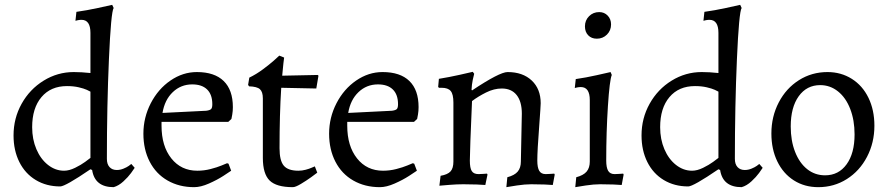

<svg xmlns="http://www.w3.org/2000/svg" viewBox="-20 -762 3672 794"><path d="M229 9Q172 9 128 -17.5Q84 -44 60 -92Q36 -140 36 -202Q36 -273 69.5 -333Q103 -393 160.5 -428.5Q218 -464 285 -464Q317 -464 354 -460V-626Q354 -680 317 -680Q310 -680 302 -678.5Q294 -677 292 -676L296 -713Q339 -719 385 -729Q431 -739 444 -742L450 -729Q439 -712 430.5 -518Q422 -324 422 -105Q422 -83 433 -71Q444 -59 463 -59Q477 -59 490.5 -64.5Q504 -70 512.5 -76Q521 -82 523 -84L537 -68Q534 -63 522 -46.5Q510 -30 490.5 -12Q471 6 450 12Q372 12 361 -59L354 -62Q250 9 229 9ZM257 -406Q190 -406 151.5 -360.5Q113 -315 113 -236Q113 -186 130.5 -145Q148 -104 178.5 -80Q209 -56 245 -56Q266 -56 290.5 -68Q315 -80 332 -92.5Q349 -105 354 -109V-383Q351 -385 339 -390.5Q327 -396 305.5 -401Q284 -406 257 -406Z M796 -56Q824 -56 851 -63Q878 -70 896 -77.5Q914 -85 919 -87L925 -85L936 -56Q929 -51 903.5 -34.5Q878 -18 844 -3Q810 12 783 12Q721 12 673 -15.5Q625 -43 599 -93.5Q573 -144 573 -209Q573 -276 603.5 -335Q634 -394 685 -429Q736 -464 794 -464Q867 -464 905 -427Q943 -390 943 -319Q943 -303 940.5 -288.5Q938 -274 937 -270L924 -258H648V-242Q648 -158 688.5 -107Q729 -56 796 -56ZM858 -331Q858 -371 836.5 -392Q815 -413 775 -413Q728 -413 694.5 -381Q661 -349 652 -295L833 -304Q848 -306 853 -311Q858 -316 858 -331Z M1010 -405 1006 -411 1011 -441Q1040 -455 1067.5 -475.5Q1095 -496 1112.5 -511.5Q1130 -527 1135 -532L1155 -524Q1154 -519 1152 -500Q1150 -481 1147 -449L1294 -452L1297 -449L1288 -396L1143 -399Q1136 -289 1136 -149Q1136 -98 1153.5 -77Q1171 -56 1214 -56Q1229 -56 1244 -60Q1259 -64 1269 -68.5Q1279 -73 1282 -74L1292 -48Q1286 -43 1266.5 -29Q1247 -15 1224.5 -1.5Q1202 12 1191 12Q1123 12 1095 -15.5Q1067 -43 1067 -109V-355Q1067 -382 1055 -393Q1043 -404 1010 -405Z M1564 -56Q1592 -56 1619 -63Q1646 -70 1664 -77.5Q1682 -85 1687 -87L1693 -85L1704 -56Q1697 -51 1671.5 -34.5Q1646 -18 1612 -3Q1578 12 1551 12Q1489 12 1441 -15.5Q1393 -43 1367 -93.5Q1341 -144 1341 -209Q1341 -276 1371.5 -335Q1402 -394 1453 -429Q1504 -464 1562 -464Q1635 -464 1673 -427Q1711 -390 1711 -319Q1711 -303 1708.5 -288.5Q1706 -274 1705 -270L1692 -258H1416V-242Q1416 -158 1456.5 -107Q1497 -56 1564 -56ZM1626 -331Q1626 -371 1604.5 -392Q1583 -413 1543 -413Q1496 -413 1462.5 -381Q1429 -349 1420 -295L1601 -304Q1616 -306 1621 -311Q1626 -316 1626 -331Z M2134 -94 2138 -292Q2138 -342 2116.5 -369Q2095 -396 2055 -396Q2023 -396 1990 -379.5Q1957 -363 1932 -344Q1923 -137 1923 -98Q1923 -67 1931 -54.5Q1939 -42 1959 -42Q1970 -42 1980 -43Q1990 -44 1994 -44L1996 -40L1987 3Q1978 2 1952 1Q1926 0 1896 0Q1870 0 1838.5 2.5Q1807 5 1797 6L1802 -35Q1831 -40 1843 -53Q1855 -66 1855 -94V-338Q1855 -372 1844 -385.5Q1833 -399 1806 -399H1795L1792 -403L1795 -436Q1838 -443 1880.5 -452.5Q1923 -462 1935 -465L1941 -457Q1939 -451 1935 -431.5Q1931 -412 1930 -391L1932 -388Q2046 -464 2079 -464Q2142 -464 2179 -429Q2216 -394 2216 -335Q2216 -325 2210 -243Q2202 -139 2202 -98Q2202 -69 2210 -55.5Q2218 -42 2237 -42Q2248 -42 2258 -43Q2268 -44 2272 -44L2274 -40L2266 3Q2257 2 2232 1Q2207 0 2177 0Q2151 0 2117.5 5Q2084 10 2074 12L2078 -29Q2108 -37 2121 -52.5Q2134 -68 2134 -94Z M2399 -653Q2399 -678 2416 -695Q2433 -712 2458 -712Q2479 -712 2493 -697.5Q2507 -683 2507 -661Q2507 -636 2490 -619Q2473 -602 2448 -602Q2426 -602 2412.5 -616Q2399 -630 2399 -653ZM2419 -94V-348Q2419 -402 2382 -402Q2375 -402 2367 -400.5Q2359 -399 2357 -398L2361 -435Q2403 -441 2447.5 -451Q2492 -461 2505 -464L2510 -452Q2501 -431 2494 -323.5Q2487 -216 2487 -98Q2487 -69 2495 -55.5Q2503 -42 2522 -42Q2533 -42 2543 -43Q2553 -44 2557 -44L2559 -40L2551 3Q2542 2 2517 1Q2492 0 2462 0Q2436 0 2402.5 5Q2369 10 2359 12L2363 -29Q2393 -37 2406 -52.5Q2419 -68 2419 -94Z M2826 9Q2769 9 2725 -17.5Q2681 -44 2657 -92Q2633 -140 2633 -202Q2633 -273 2666.5 -333Q2700 -393 2757.5 -428.5Q2815 -464 2882 -464Q2914 -464 2951 -460V-626Q2951 -680 2914 -680Q2907 -680 2899 -678.5Q2891 -677 2889 -676L2893 -713Q2936 -719 2982 -729Q3028 -739 3041 -742L3047 -729Q3036 -712 3027.5 -518Q3019 -324 3019 -105Q3019 -83 3030 -71Q3041 -59 3060 -59Q3074 -59 3087.5 -64.5Q3101 -70 3109.5 -76Q3118 -82 3120 -84L3134 -68Q3131 -63 3119 -46.5Q3107 -30 3087.5 -12Q3068 6 3047 12Q2969 12 2958 -59L2951 -62Q2847 9 2826 9ZM2854 -406Q2787 -406 2748.5 -360.5Q2710 -315 2710 -236Q2710 -186 2727.5 -145Q2745 -104 2775.5 -80Q2806 -56 2842 -56Q2863 -56 2887.5 -68Q2912 -80 2929 -92.5Q2946 -105 2951 -109V-383Q2948 -385 2936 -390.5Q2924 -396 2902.5 -401Q2881 -406 2854 -406Z M3170 -210Q3170 -280 3200.5 -338.5Q3231 -397 3284 -430.5Q3337 -464 3402 -464Q3458 -464 3502.5 -436Q3547 -408 3571.5 -357.5Q3596 -307 3596 -242Q3596 -172 3565.5 -113.5Q3535 -55 3482 -21.5Q3429 12 3364 12Q3307 12 3263 -16Q3219 -44 3194.5 -94.5Q3170 -145 3170 -210ZM3514 -206Q3514 -265 3496 -311.5Q3478 -358 3445.5 -384Q3413 -410 3372 -410Q3316 -410 3283 -364Q3250 -318 3250 -239Q3250 -180 3268 -134Q3286 -88 3318 -62.5Q3350 -37 3392 -37Q3448 -37 3481 -82.5Q3514 -128 3514 -206Z"/></svg>

Font: Sahitya
Style: Regular
Weight: 400
Designer: Juan Pablo del Peral
Foundry: Juan Pablo del Peral (http://www.huertatipografica.com)
Version: Version 1.001;PS 001.000;hotconv 1.0.70;makeotf.lib2.5.58329